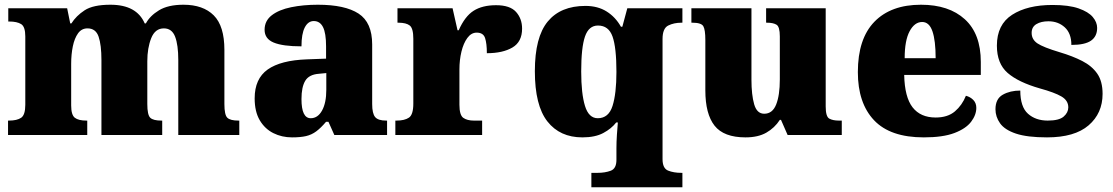

<svg xmlns="http://www.w3.org/2000/svg" viewBox="-20 -571 4707 812"><path d="M14 0V-61H18Q52 -61 69.5 -73Q87 -85 87 -128V-417Q87 -458 69.5 -469Q52 -480 19 -480H15V-536H264L277 -472H282Q302 -504 338 -527.5Q374 -551 447 -551Q558 -551 592 -472H597Q614 -504 652.5 -527.5Q691 -551 756 -551Q839 -551 884 -506Q929 -461 929 -360V-131Q929 -85 941.5 -73Q954 -61 988 -61H992V0H734V-317Q734 -381 720.5 -416Q707 -451 673 -451Q636 -451 619.5 -409.5Q603 -368 603 -312V-131Q603 -85 615.5 -73Q628 -61 662 -61H666V0H409V-317Q409 -381 397 -416Q385 -451 350 -451Q325 -451 310 -430Q295 -409 288 -375Q281 -341 281 -301V-125Q281 -85 296.5 -73Q312 -61 345 -61H349V0Z M1215 10Q1172 10 1136 -8Q1100 -26 1078.5 -62.5Q1057 -99 1057 -155Q1057 -238 1112 -277Q1167 -316 1278 -320L1359 -323V-375Q1359 -431 1346 -456.5Q1333 -482 1307 -482Q1283 -482 1269 -455Q1255 -428 1255 -375Q1176 -375 1137.5 -391Q1099 -407 1099 -445Q1099 -483 1129.5 -506.5Q1160 -530 1211.5 -540.5Q1263 -551 1324 -551Q1439 -551 1496.5 -513.5Q1554 -476 1554 -383V-131Q1554 -91 1566.5 -76Q1579 -61 1613 -61H1617V0H1394L1369 -56H1359Q1337 -30 1317.5 -15.5Q1298 -1 1274.5 4.5Q1251 10 1215 10ZM1294 -71Q1324 -71 1342 -103.5Q1360 -136 1360 -191V-262L1329 -259Q1287 -256 1271 -229.5Q1255 -203 1255 -152Q1255 -71 1294 -71Z M1652 0V-61H1657Q1691 -61 1709.5 -73.5Q1728 -86 1728 -133V-407Q1728 -451 1713 -463Q1698 -475 1665 -475H1661V-536H1894L1915 -443H1920Q1946 -502 1983 -525.5Q2020 -549 2078 -549Q2137 -549 2162.5 -520.5Q2188 -492 2188 -450Q2188 -394 2147 -370Q2106 -346 2039 -346Q2039 -387 2031.5 -410Q2024 -433 1996 -433Q1973 -433 1956.5 -410.5Q1940 -388 1931.5 -352.5Q1923 -317 1923 -278V-128Q1923 -84 1939.5 -72.5Q1956 -61 1984 -61H2019V0Z M2481 221V160H2507Q2539 160 2563 151Q2587 142 2587 105V56Q2587 29 2589 -1Q2591 -31 2593 -53H2586Q2566 -27 2531.5 -8.5Q2497 10 2443 10Q2348 10 2295 -57.5Q2242 -125 2242 -270Q2242 -414 2296.5 -480Q2351 -546 2456 -546Q2508 -546 2545.5 -522.5Q2583 -499 2606 -458H2612L2633 -536H2866V-475H2862Q2830 -475 2806 -463Q2782 -451 2782 -406V102Q2782 141 2805.5 150.5Q2829 160 2862 160H2866V221ZM2508 -71Q2554 -71 2570.5 -123Q2587 -175 2587 -267Q2587 -370 2570.5 -416.5Q2554 -463 2509 -463Q2470 -463 2454 -416.5Q2438 -370 2438 -269Q2438 -175 2454 -123Q2470 -71 2508 -71Z M3133 10Q3041 10 3002 -39.5Q2963 -89 2963 -189V-402Q2963 -445 2954.5 -460Q2946 -475 2908 -475H2904V-536H3158V-234Q3158 -170 3169.5 -130Q3181 -90 3212 -90Q3247 -90 3262.5 -129Q3278 -168 3278 -235V-417Q3278 -458 3264 -466.5Q3250 -475 3224 -475H3220V-536H3472V-121Q3472 -78 3487 -69.5Q3502 -61 3528 -61H3540V0H3311L3283 -64H3278Q3256 -30 3221 -10Q3186 10 3133 10Z M3887 10Q3745 10 3676.5 -62.5Q3608 -135 3608 -266Q3608 -407 3678 -479Q3748 -551 3875 -551Q3993 -551 4060.5 -489.5Q4128 -428 4128 -309V-254H3804Q3806 -160 3839.5 -117Q3873 -74 3937 -74Q3988 -74 4018.5 -100Q4049 -126 4065 -166Q4084 -161 4096.5 -148Q4109 -135 4109 -115Q4109 -85 4087 -56Q4065 -27 4016.5 -8.5Q3968 10 3887 10ZM3937 -325Q3937 -399 3923.5 -438.5Q3910 -478 3880 -478Q3848 -478 3827 -439Q3806 -400 3806 -325Z M4408 10Q4324 10 4276.5 -6Q4229 -22 4209.5 -49.5Q4190 -77 4190 -109Q4190 -153 4221 -170.5Q4252 -188 4295 -188Q4295 -119 4327.5 -90Q4360 -61 4411 -61Q4459 -61 4478.5 -78Q4498 -95 4498 -117Q4498 -146 4469 -163Q4440 -180 4378 -197Q4287 -223 4241.5 -262.5Q4196 -302 4196 -378Q4196 -467 4260.5 -508.5Q4325 -550 4431 -550Q4500 -550 4541.5 -535.5Q4583 -521 4601.5 -499Q4620 -477 4620 -453Q4620 -417 4594 -399Q4568 -381 4511 -381Q4511 -430 4483 -455.5Q4455 -481 4414 -481Q4383 -481 4363 -469Q4343 -457 4343 -432Q4343 -404 4367.5 -387.5Q4392 -371 4462 -350Q4516 -334 4557 -313Q4598 -292 4620.5 -259.5Q4643 -227 4643 -174Q4643 -92 4584 -41Q4525 10 4408 10Z"/></svg>

Font: Noto Serif Myanmar Black
Style: Regular
Weight: 900
Designer: Ben Mitchell and the Monotype Design Team
Foundry: Monotype Imaging Inc.
Version: Version 2.106; ttfautohint (v1.8.4.7-5d5b)